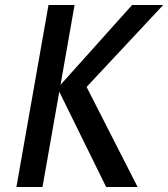

<svg xmlns="http://www.w3.org/2000/svg" viewBox="-20 -746 671 766"><path d="M216.5 -380 149.5 0H45.5L173.5 -726H277.5L221.5 -407.5L507 -726H631L325.5 -399L529 0H403.5Z"/></svg>

Font: JuliaMono MediumItalic
Style: Regular
Weight: 500
Italic angle: -9°
Monospace: yes
Designer: cormullion
Foundry: corm
Version: Version 0.049; ttfautohint (v1.8.4)